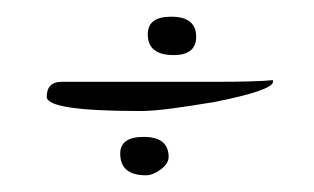

<svg xmlns="http://www.w3.org/2000/svg" viewBox="-20 -281 376 230"><path d="M188 -215Q157 -215 157 -240Q157 -261 185 -261Q215 -261 215 -237Q215 -215 188 -215ZM148 -148Q36 -148 36 -165Q36 -183 54 -183H239Q262 -183 279.5 -183.5Q297 -184 307 -185V-183Q307 -173 238 -159Q208 -154 185.5 -151Q163 -148 148 -148ZM155 -71Q124 -71 124 -97Q124 -117 152 -117Q182 -117 182 -93Q182 -85 172.5 -78Q163 -71 155 -71Z"/></svg>

Font: Shalimar
Style: Regular
Weight: 400
Designer: Robert E. Leuschke
Foundry: Robert E. Leuschke
Version: Version 1.010; ttfautohint (v1.8.3)